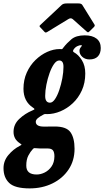

<svg xmlns="http://www.w3.org/2000/svg" viewBox="-106 -814 593 1092"><path d="M145 -635 123 -658.5Q118 -664 118.8 -666.2Q119.5 -668.5 126 -674.5L245 -786Q254 -794.5 273 -794.5H340.5Q356.5 -794.5 362 -786L431.5 -674Q435.5 -667.5 428 -660L403 -635.5Q396 -629.5 394 -630Q392 -630.5 386.5 -635L308 -705Q297 -714.5 283 -705.5L162.5 -632Q155.5 -628 152.2 -629.2Q149 -630.5 145 -635ZM-86 142.5Q-86 101 -58.5 68Q-31 35 5.5 16Q17 10 16.5 8.5Q16 7 8.5 2Q-12 -11.5 -20.5 -27.8Q-29 -44 -29 -64Q-29 -107 3.8 -137.8Q36.5 -168.5 77.5 -185.5Q90 -190.5 90 -193.5Q90 -196.5 82 -201.5Q27.5 -237 27.5 -309Q27.5 -359.5 46.2 -401.2Q65 -443 95.8 -472.8Q126.5 -502.5 162.5 -518.8Q198.5 -535 233.5 -535Q237 -535 238.5 -534.8Q240 -534.5 241.5 -534.5Q248 -534 248.8 -536Q249.5 -538 255.5 -544.5Q273.5 -568 300 -590.5Q326.5 -613 376 -613Q419 -613 443 -594.5Q467 -576 467 -541Q467 -510 450.5 -493Q434 -476 403 -476Q378.5 -476 362.2 -490.5Q346 -505 346 -525.5Q346 -535.5 351.5 -542.5Q357 -549.5 359.5 -553.2Q362 -557 353.5 -557Q345.5 -557 333.5 -551.2Q321.5 -545.5 313 -533Q305.5 -522 314 -517Q340 -503 359.5 -472Q379 -441 379 -396Q379 -342.5 359.5 -299.8Q340 -257 308 -227Q276 -197 237.8 -181Q199.5 -165 162 -165Q159.5 -165 151.5 -165.5Q146 -166 137 -160Q123 -153 110.2 -142.8Q97.5 -132.5 97.5 -121.5Q97.5 -94 143.5 -94Q153.5 -94 173.5 -94.2Q193.5 -94.5 205.5 -94.5Q272 -94.5 295 -61.8Q318 -29 318 32Q318 99.5 284 150.2Q250 201 192.2 229.2Q134.5 257.5 62.5 257.5Q-21.5 257.5 -53.8 226.5Q-86 195.5 -86 142.5ZM151 -269.5Q150.5 -230 178.5 -230Q193 -230 206.8 -250.2Q220.5 -270.5 231.2 -302.2Q242 -334 248.5 -369Q255 -404 255 -433Q255.5 -470 231 -470Q215.5 -470 201.2 -449.8Q187 -429.5 175.8 -398Q164.5 -366.5 157.8 -332Q151 -297.5 151 -269.5ZM81.5 33Q66.5 49 55 71.2Q43.5 93.5 43.5 127.5Q43 178.5 102.5 178.5Q125.5 178.5 148.5 167Q171.5 155.5 187.2 132.8Q203 110 203.5 75.5Q203.5 51.5 195 41Q186.5 30.5 165.5 30.5H130Q123 30.5 117.2 30.2Q111.5 30 100 29Q93.5 28 89.5 28.5Q85.5 29 81.5 33Z"/></svg>

Font: Besley* Condensed
Style: Bold Italic
Weight: 700
Width: 3
Italic angle: -13°
Designer: Owen Earl
Foundry: indestructible type*
Version: Version 3.000; ttfautohint (v1.8.3)